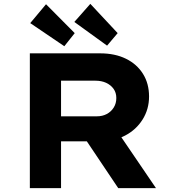

<svg xmlns="http://www.w3.org/2000/svg" viewBox="-20 -977 919 997"><path d="M135 0V-700H500Q577 -700 634 -672Q691 -644 722.5 -593.5Q754 -543 754 -476Q754 -410 720.5 -356.5Q687 -303 629.5 -273Q572 -243 501 -243H297V0ZM594 0 382 -316 558 -341 790 0ZM297 -373H483Q512 -373 534.5 -385Q557 -397 570.5 -418.5Q584 -440 584 -468Q584 -496 569.5 -516Q555 -536 531 -547Q507 -558 475 -558H297ZM536 -740 366 -863 449 -957 591 -805ZM314 -737 137 -857 219 -955 368 -805Z"/></svg>

Font: Lexend Giga
Style: Bold
Weight: 700
Version: Version 1.007